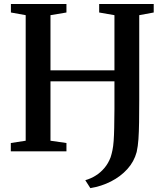

<svg xmlns="http://www.w3.org/2000/svg" viewBox="-20 -763 830 968"><path d="M435.5 185.5 410 145.5Q438 137.5 462.5 122.2Q487 107 506.2 84.2Q525.5 61.5 537.5 30.5Q543 13.5 547 -5.8Q551 -25 553 -52.2Q555 -79.5 555.8 -118.2Q556.5 -157 557 -212.5V-353H234.5V-53.5L315 -42V0H34.5V-42L109.5 -53.5V-686.5L35 -700V-743H315V-700L234.5 -686.5V-408.5H557V-686.5L480 -700V-743H755V-700L682 -686.5V-260.5Q682 -195.5 681.2 -147Q680.5 -98.5 678 -61.8Q675.5 -25 669 3.5Q656 52 622 89.5Q588 127 539.5 151.8Q491 176.5 435.5 185.5Z"/></svg>

Font: Merriweather 60pt SemiBold
Style: Regular
Weight: 600
Version: Version 2.100